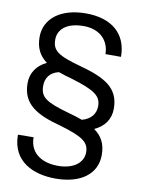

<svg xmlns="http://www.w3.org/2000/svg" viewBox="-102 -790 817 1100"><g transform="rotate(10 306.5 -240.0)"><path d="M559.1 -210.4C559.1 -331.5 475.6 -377 330.1 -417C192.4 -454.6 159.7 -478.5 159.7 -543C159.7 -599.6 205.6 -647 307.6 -647C404.8 -647 457.5 -585.9 457.5 -510.3H547.9C547.9 -645.5 457 -720.7 307.6 -720.7C162.6 -720.7 68.8 -649.9 68.8 -542C68.8 -477.1 92.8 -434.6 135.7 -402.8C79.1 -375.5 46.9 -329.6 46.9 -269C46.9 -147.5 132.3 -99.1 274.9 -61.5C406.2 -22.5 446.3 3.4 446.3 63.5C446.3 122.1 393.1 167.5 298.8 167.5C222.2 167.5 134.8 133.8 134.8 30.3L43.9 31.2C43.9 189.5 173.3 241.7 298.8 241.7C442.9 241.7 537.1 175.8 537.1 62.5C537.1 -2.4 513.2 -44.9 468.3 -76.7C525.4 -102.5 559.1 -147.9 559.1 -210.4ZM293.9 -337.4C427.2 -296.9 468.3 -269.5 468.3 -209C468.3 -164.1 439.9 -129.4 389.2 -116.2C365.7 -125.5 339.8 -132.8 310.5 -141.1C171.4 -180.2 137.7 -203.6 137.7 -270C137.7 -314.9 161.1 -350.1 213.4 -362.3C237.8 -353.5 264.6 -345.2 293.9 -337.4Z"/></g></svg>

Font: Nahid
Style: Regular
Weight: 400
Foundry: DejaVu fonts team - Redesigned by Saber Rastikerdar
Version: Version 0.3.0